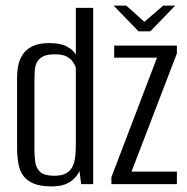

<svg xmlns="http://www.w3.org/2000/svg" viewBox="-20 -658 667 686"><path d="M163 8Q126 8 102 -1.5Q78 -11 64.5 -28.5Q51 -46 46 -72.5Q41 -99 41 -133V-380Q41 -407 46.5 -429.5Q52 -452 65 -468.5Q78 -485 100 -494.5Q122 -504 156 -504Q196 -504 218.5 -492Q241 -480 251 -463V-630H313V0H270L264 -47Q258 -34 246.5 -21.5Q235 -9 215.5 -0.5Q196 8 163 8ZM174 -30Q203 -30 219 -40.5Q235 -51 241.5 -68Q248 -85 249.5 -105.5Q251 -126 251 -146V-417Q248 -426 240.5 -437Q233 -448 218 -456Q203 -464 177 -464Q148 -464 133 -456Q118 -448 111.5 -434.5Q105 -421 104 -404Q103 -387 103 -369V-125Q103 -101 106 -79Q109 -57 124 -43.5Q139 -30 174 -30ZM378 0V-25L541 -452H388V-495H612V-467L450 -45H612V0ZM475 -546 386 -638H431L496 -580L563 -638H606L517 -546Z"/></svg>

Font: Alumni Sans Thin
Style: Regular
Weight: 400
Version: Version 1.018